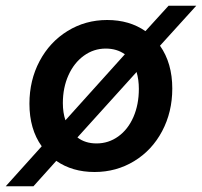

<svg xmlns="http://www.w3.org/2000/svg" viewBox="-67 -586 707 672"><path d="M36 -223Q36 -305 71.5 -372Q107 -439 169.5 -477.5Q232 -516 308 -516Q386 -516 442 -477L523 -566H620L493 -426Q536 -365 536 -276Q536 -194 500.5 -127Q465 -60 402.5 -22Q340 16 264 16Q186 16 130 -23L50 66H-47L79 -74Q36 -134 36 -223ZM162 -165 370 -396Q342 -416 303 -416Q261 -416 226.5 -391Q192 -366 172.5 -322.5Q153 -279 153 -225Q153 -192 162 -165ZM271 -84Q313 -84 347 -108.5Q381 -133 400 -176.5Q419 -220 419 -275Q419 -307 411 -334L204 -105Q231 -84 271 -84Z"/></svg>

Font: MedMera Sans Semibold
Style: Italic
Weight: 600
Italic angle: -11°
Designer: Kasper Nordkvist
Foundry: UNCUT.wtf
Version: Version 1.300